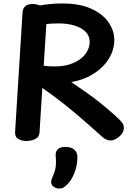

<svg xmlns="http://www.w3.org/2000/svg" viewBox="-20 -798 772 1107"><path d="M110 -727Q112 -750 126 -762.5Q140 -775 170 -775Q181 -775 195 -771.5Q209 -768 222 -761.5Q235 -755 243.5 -744.5Q252 -734 251 -720L208 -36Q207 -8 183.5 3.5Q160 15 131 15Q106 15 85.5 3Q65 -9 67 -37ZM203 -653Q191 -651 182.5 -658Q174 -665 168 -677Q162 -689 159 -702Q156 -715 156 -723Q156 -740 174 -752Q192 -764 236 -771Q259 -774 283.5 -776Q308 -778 340 -778Q439 -778 505.5 -748Q572 -718 605.5 -669.5Q639 -621 639 -567Q639 -524 621 -484.5Q603 -445 570 -412.5Q537 -380 491.5 -357Q446 -334 391 -325Q438 -293 475.5 -266.5Q513 -240 545.5 -214.5Q578 -189 609 -162.5Q640 -136 673 -104Q685 -91 689.5 -82Q694 -73 694 -60Q694 -42 681.5 -25.5Q669 -9 651 1.5Q633 12 617 12Q608 12 596.5 8Q585 4 574 -5Q534 -41 487 -82.5Q440 -124 389 -166Q338 -208 285.5 -247Q233 -286 182 -319L193 -424Q204 -423 230.5 -419Q257 -415 295 -415Q347 -415 385 -428Q423 -441 448 -461.5Q473 -482 485 -507Q497 -532 497 -556Q497 -592 473 -615.5Q449 -639 408.5 -651Q368 -663 318 -663Q295 -663 278 -662Q261 -661 244 -659Q227 -657 203 -653ZM301 99Q299 77 313 63Q327 49 356 49Q392 49 409 65.5Q426 82 426 103Q427 137 418.5 169.5Q410 202 395.5 228Q381 254 363 270Q350 282 341.5 285.5Q333 289 321 289Q303 289 289 278.5Q275 268 275 251Q275 242 279 231.5Q283 221 289 208Q300 182 302 156Q304 130 301 99Z"/></svg>

Font: Playpen Sans SemiBold
Style: Regular
Weight: 600
Designer: Laura Meseguer, Veronika Burian, José Scaglione
Foundry: TypeTogether
Version: Version 1.001